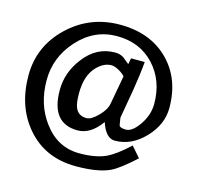

<svg xmlns="http://www.w3.org/2000/svg" viewBox="-129 -837 1268 1218"><g transform="rotate(15 505.0 -228.0)"><path d="M626 -469.7 633.8 -509.8H723.6Q716.8 -427.7 699.2 -320.3Q682.6 -225.6 666 -128.9Q666 -128.9 673.8 -81.1Q679.7 -64.5 718.8 -64.5Q760.7 -64.5 805.7 -130.4Q850.6 -196.3 850.6 -268.6Q850.6 -421.9 756.8 -522.5Q663.1 -623 512.7 -623Q362.3 -623 255.9 -503.9Q152.3 -388.7 152.3 -238.3Q152.3 -78.1 238.3 35.2Q329.1 157.2 472.7 157.2Q576.2 157.2 642.6 127.9Q704.1 99.6 787.1 21.5L846.7 89.8Q747.1 180.7 695.3 205.1Q617.2 242.2 472.7 242.2Q268.6 242.2 147.5 99.6Q33.2 -34.2 33.2 -238.3Q33.2 -428.7 173.8 -563.5Q314.5 -698.2 512.7 -698.2Q710.9 -698.2 830.6 -579.6Q950.2 -460.9 950.2 -268.6Q950.2 -159.2 863.8 -68.8Q777.3 21.5 668.9 21.5Q609.4 21.5 577.1 -76.2Q508.8 19.5 423.8 19.5Q249 19.5 249 -199.2Q249 -314.5 323.2 -411.1Q405.3 -520.5 529.3 -519.5Q559.6 -519.5 584 -503.9ZM526.4 -435.5Q476.6 -435.5 431.6 -389.6Q372.1 -329.1 372.1 -211.9Q372.1 -147.5 383.8 -119.1Q402.3 -70.3 459 -70.3Q489.3 -70.3 532.7 -114.3Q576.2 -158.2 583 -199.2L617.2 -386.7Q604.5 -403.3 575.2 -419.4Q545.9 -435.5 526.4 -435.5Z"/></g></svg>

Font: Puritan
Style: Bold
Weight: 700
Version: 2.1